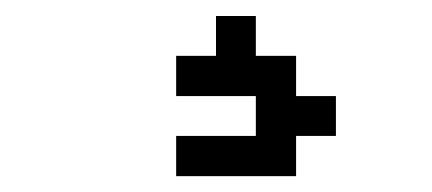

<svg xmlns="http://www.w3.org/2000/svg" viewBox="-20 -20 540 240"><path d="M200.2 100.1V49.8H250V0H299.8V49.8H350.1V100.1H399.9V149.9H350.1V200.2H200.2V149.9H299.8V100.1Z"/></svg>

Font: Redaction 50
Style: Bold
Weight: 700
Designer: Jeremy Mickel / Forest Young
Foundry: MCKL
Version: Version 2.001;hotconv 1.0.113;makeotfexe 2.5.65598 DEVELOPME